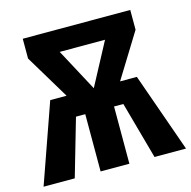

<svg xmlns="http://www.w3.org/2000/svg" viewBox="-109 -795 894 897"><g transform="rotate(-15 337.5 -346.5)"><path d="M546.9 -382.8 682.1 0H529.8L453.1 -276.9H408.2V0H269V-276.9H224.1L144 0H-6.8L127.9 -382.8H207L78.1 -597.2V-692.9H598.1V-597.2L465.8 -382.8ZM448.2 -588.9H229L338.9 -383.8Z"/></g></svg>

Font: Fira Sans Compressed
Style: Bold
Weight: 700
Width: 1
Designer: Carrois Corporate & Edenspiekermann AG
Foundry: Carrois Corporate GbR & Edenspiekermann AG
Version: Version 4.203;PS 004.203;hotconv 1.0.88;makeotf.lib2.5.64775